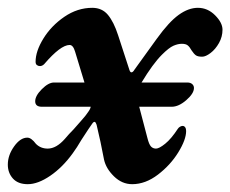

<svg xmlns="http://www.w3.org/2000/svg" viewBox="-35 -457 589 491"><path d="M534 -381Q534 -363 525 -347Q516 -331 503.5 -321.5Q491 -312 482 -312Q471 -312 466 -315.5Q461 -319 455 -328Q450 -337 445 -341Q440 -345 430 -345Q420 -345 408.5 -340Q397 -335 379 -317Q356 -294 327 -246H444Q452 -246 456.5 -242Q461 -238 461 -232Q461 -218 441.5 -201Q422 -184 404 -184H321L342 -104Q346 -88 351 -82.5Q356 -77 364 -77Q372 -77 387.5 -89.5Q403 -102 420 -128Q422 -131 425.5 -133Q429 -135 432 -135Q436 -135 438.5 -131.5Q441 -128 441 -122Q441 -100 421 -67.5Q401 -35 369 -10.5Q337 14 303 14Q277 14 256.5 -6Q236 -26 231 -49L222 -94L212 -138Q208 -151 201 -141Q195 -133 173 -99Q162 -80 151 -65Q125 -29 93.5 -7.5Q62 14 36 14Q11 14 -2 -0.5Q-15 -15 -15 -36Q-15 -60 1 -82.5Q17 -105 35 -105Q45 -105 57 -89Q69 -77 87 -77Q109 -77 131 -102Q141 -114 153 -126Q158 -132 171.5 -147Q185 -162 190 -170Q196 -178 197 -184H72Q55 -184 55 -198Q55 -212 72 -229Q89 -246 103 -246H181L157 -325Q152 -342 143 -342Q120 -342 78 -293Q73 -288 67 -288Q63 -288 59.5 -290.5Q56 -293 56 -299Q56 -326 76 -358.5Q96 -391 129.5 -414Q163 -437 201 -437Q226 -437 241 -419Q256 -401 267 -367L296 -278Q298 -272 301 -272Q305 -272 309 -279L366 -358Q397 -401 422 -419Q447 -437 471 -437Q496 -437 515 -418Q534 -399 534 -381Z"/></svg>

Font: EB Garamond ExtraBold
Style: Italic
Weight: 800
Italic angle: -17.2°
Designer: Georg Duffner and Octavio Pardo
Foundry: Georg Duffner
Version: Version 1.000